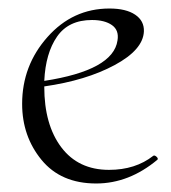

<svg xmlns="http://www.w3.org/2000/svg" viewBox="-20 -419 401 451"><path d="M340 -53Q343 -55 347.5 -51Q352 -47 350 -44Q283 12 206 12Q123 12 77.5 -43.5Q32 -99 32 -175Q32 -265 91.5 -332Q151 -399 237 -399Q276 -399 297.5 -384.5Q319 -370 318 -345Q316 -302 249 -266Q182 -230 84 -216V-215Q84 -126 124 -73Q164 -20 236 -20Q298 -20 340 -53ZM196 -372Q141 -372 114 -333Q87 -294 84 -229Q246 -254 256 -324Q260 -348 243 -360Q226 -372 196 -372Z"/></svg>

Font: Cormorant Upright Light
Style: Regular
Weight: 300
Designer: Christian Thalmann (Catharsis Fonts)
Foundry: Catharsis Fonts
Version: Version 3.302;PS 003.302;hotconv 1.0.88;makeotf.lib2.5.64775